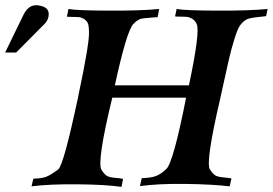

<svg xmlns="http://www.w3.org/2000/svg" viewBox="-20 -727 1064 749"><path d="M1024 -692 1018 -664Q965 -659 949 -654Q933 -649 918 -630Q908 -618 895 -576.5Q882 -535 873.5 -497.5Q865 -460 853 -405.5Q841 -351 839 -342Q781 -93 799 -66Q810 -49 819.5 -43Q829 -37 851 -35Q873 -33 883 -31L876 0Q811 -8 704.5 -9.5Q598 -11 526 -1L533 -32Q568 -33 587.5 -40Q607 -47 629 -68Q656 -93 706 -346H418Q357 -95 376 -64Q387 -47 397 -41Q407 -35 428 -33.5Q449 -32 460 -29L454 2Q393 -7 281.5 -8Q170 -9 103 0L110 -30Q144 -31 160.5 -37.5Q177 -44 207 -66Q228 -82 284 -345Q284 -347 291 -380Q298 -413 304.5 -445.5Q311 -478 318.5 -522.5Q326 -567 327 -591.5Q328 -616 324 -633Q319 -646 308.5 -652.5Q298 -659 289 -660Q280 -661 264.5 -661Q249 -661 241 -662L247 -692Q278 -686 405 -685.5Q532 -685 601 -692L595 -660Q589 -660 577.5 -659Q566 -658 562 -657.5Q558 -657 550 -656.5Q542 -656 539.5 -655.5Q537 -655 531.5 -654Q526 -653 524 -651.5Q522 -650 518 -648Q514 -646 511.5 -644Q509 -642 506 -639Q503 -636 499 -632Q473 -601 428 -394H717Q762 -606 747 -634Q741 -647 730 -653.5Q719 -660 710.5 -661Q702 -662 686 -662Q670 -662 663 -663L669 -692Q699 -686 826 -685.5Q953 -685 1024 -692ZM156 -636 43 -522H0L72 -670Q97 -721 149 -701Q170 -693 170 -672Q170 -651 156 -636Z"/></svg>

Font: GFS Artemisia
Style: Bold Italic
Weight: 700
Italic angle: -12°
Designer: Designed by Takis Katsoulidis and George D. Matthiopoulos.
Foundry: Designed by Takis Katsoulidis and George D. Matthiopoulos.
Version: Version 1.0